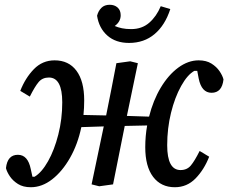

<svg xmlns="http://www.w3.org/2000/svg" viewBox="-20 -773 957 805"><path d="M713 12Q655 12 622 -31.5Q589 -75 589 -156Q589 -179 591 -202Q593 -225 597 -247L503 -245L498 -220Q487 -165 476 -110Q465 -55 454 0L396 8L364 0L415 -243L321 -240Q306 -168 273.5 -111Q241 -54 198.5 -21Q156 12 109 12Q77 12 55.5 -1.5Q34 -15 21.5 -33.5Q9 -52 5 -68Q11 -124 55 -124Q97 -124 109 -64L116 -32H125Q155 -50 181.5 -97Q208 -144 224.5 -209Q241 -274 241 -344Q241 -448 185 -448Q158 -448 142 -429Q126 -410 105 -368L65 -392Q86 -446 122 -483Q158 -520 209 -520Q268 -520 300.5 -476.5Q333 -433 333 -352Q333 -321 330 -291L425 -289Q437 -348 447.5 -402Q458 -456 468 -508L526 -516L558 -508L512 -287L605 -284Q622 -352 654 -405.5Q686 -459 727.5 -489.5Q769 -520 813 -520Q845 -520 866.5 -506.5Q888 -493 900.5 -474.5Q913 -456 917 -440Q911 -384 867 -384Q825 -384 813 -444L807 -476H795Q766 -460 739.5 -412.5Q713 -365 697 -300Q681 -235 681 -164Q681 -60 737 -60Q764 -60 780 -79Q796 -98 817 -140L857 -116Q836 -62 800 -25Q764 12 713 12ZM521 -593Q465 -593 430 -624Q395 -655 387 -707Q392 -727 405 -740Q418 -753 440 -753Q460 -753 473 -741.5Q486 -730 486 -709Q486 -682 461 -664Q475 -658 491.5 -654.5Q508 -651 530 -651Q575 -651 605.5 -677.5Q636 -704 654 -747L694 -735Q672 -667 628 -630Q584 -593 521 -593Z"/></svg>

Font: Source Serif 4 Caption
Style: Italic
Weight: 400
Italic angle: -12°
Designer: Frank Grießhammer
Foundry: Adobe Systems Incorporated
Version: Version 4.004;hotconv 1.0.117;makeotfexe 2.5.65602